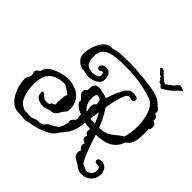

<svg xmlns="http://www.w3.org/2000/svg" viewBox="-229 -964 1279 1279"><g transform="rotate(45 410.5 -324.0)"><path d="M186 123Q164 123 142 118Q138 118 133.5 118.5Q129 119 125 119Q91 119 66.5 100Q42 81 25.5 51.5Q9 22 1 -10Q-7 -42 -7 -67Q-7 -84 0.5 -94.5Q8 -105 10 -118Q9 -130 6.5 -138Q4 -146 4 -152Q4 -159 10 -165Q16 -171 32 -181Q34 -205 52.5 -222.5Q71 -240 98 -251.5Q125 -263 151.5 -269Q178 -275 195 -275Q238 -275 273.5 -260Q309 -245 330 -214Q351 -183 351 -134Q351 -119 339.5 -107Q328 -95 321 -81Q312 -62 299 -51Q286 -40 263 -40H261Q251 -36 240 -32.5Q229 -29 219 -27Q215 -25 211 -26H207Q185 -26 162 -36Q139 -46 136 -72Q135 -75 135 -78Q135 -81 135 -83Q135 -96 142 -96Q148 -96 156.5 -89Q165 -82 172.5 -75Q180 -68 182 -67Q187 -66 193.5 -64.5Q200 -63 207 -63Q212 -63 230 -68Q230 -80 248 -87L253 -89L259 -92V-95Q259 -103 259 -120Q259 -137 260.5 -154Q262 -171 264 -177L270 -194Q260 -201 248.5 -210.5Q237 -220 226 -224Q219 -227 216 -233Q213 -233 210.5 -233.5Q208 -234 205 -234Q135 -234 97.5 -199.5Q60 -165 60 -88Q60 -27 78.5 19.5Q97 66 146 80Q150 80 152.5 79.5Q155 79 157 79Q167 79 174 80Q181 81 191 81H207Q218 76 232.5 71Q247 66 266 66H277Q281 64 284.5 63Q288 62 292 61Q298 57 300 54L304 49Q308 44 314 37.5Q320 31 330 27Q361 13 383 -6Q389 -17 394 -27.5Q399 -38 401 -51Q402 -54 403 -59Q404 -64 406 -68Q405 -70 404 -73Q403 -76 403 -79Q403 -92 410 -100Q417 -108 421 -112L428 -119Q429 -123 429.5 -125.5Q430 -128 430 -131Q430 -141 427 -148Q424 -155 426 -167Q407 -173 391 -183Q375 -193 363 -208Q358 -213 358 -222Q358 -225 358.5 -227.5Q359 -230 360 -233L358 -235Q348 -246 336.5 -257Q325 -268 325 -284Q325 -303 344 -313Q344 -317 343.5 -320Q343 -323 343 -327Q343 -347 351.5 -363Q360 -379 385 -379Q395 -379 405 -377Q415 -375 425 -372Q442 -372 461 -361Q462 -362 466 -364L470 -367Q471 -373 477 -392Q483 -411 491 -430Q499 -449 505 -452L514 -475Q520 -488 535 -501Q550 -514 569 -514Q579 -514 587 -513.5Q595 -513 604 -510Q617 -506 617 -493Q617 -484 610 -477.5Q603 -471 592 -474Q581 -478 569 -478Q556 -478 545 -455.5Q534 -433 525 -396Q516 -359 509 -317L511 -314Q513 -312 513.5 -310Q514 -308 515 -306Q533 -279 548.5 -248Q564 -217 575 -189Q617 -190 641.5 -202Q666 -214 686 -232Q706 -250 734 -267Q742 -292 746 -320Q750 -348 750 -377Q750 -400 746.5 -428Q743 -456 734 -484Q725 -512 708.5 -533.5Q692 -555 666 -564Q606 -584 545.5 -593.5Q485 -603 421 -603H383Q355 -603 325 -600Q295 -597 269.5 -587.5Q244 -578 228 -558Q212 -538 212 -503Q212 -472 220.5 -451.5Q229 -431 249 -422Q255 -422 260.5 -421Q266 -420 271 -418L274 -417Q276 -417 278.5 -416.5Q281 -416 284 -416Q292 -416 304.5 -419Q317 -422 327.5 -428.5Q338 -435 338 -445Q338 -451 336.5 -460.5Q335 -470 326 -470Q323 -470 321 -469Q319 -468 318 -468Q313 -460 303 -460Q296 -460 290 -466Q284 -472 284 -479Q284 -485 288 -490Q297 -502 308 -504.5Q319 -507 326 -507Q353 -507 364 -487.5Q375 -468 375 -445Q375 -422 360 -407.5Q345 -393 324 -386Q303 -379 284 -379Q272 -379 261.5 -381Q251 -383 242 -386H239Q204 -386 177.5 -408.5Q151 -431 151 -471Q151 -489 157.5 -515Q164 -541 177 -566.5Q190 -592 209 -609Q228 -626 253 -626Q259 -626 262 -625Q299 -637 341.5 -639Q384 -641 421 -641Q438 -641 468.5 -639Q499 -637 535 -632Q541 -634 546 -633Q581 -628 618 -623.5Q655 -619 689 -607Q723 -595 748 -567Q759 -561 766 -554Q773 -547 773 -533Q773 -530 772 -527.5Q771 -525 770 -523L772 -522Q783 -516 790.5 -508Q798 -500 798 -486Q798 -485 798 -482Q798 -479 797 -477Q808 -476 816.5 -468Q825 -460 825 -441Q825 -432 821.5 -425.5Q818 -419 813 -413Q815 -407 815 -401Q815 -375 814 -344Q813 -313 803 -286Q793 -259 767 -244Q736 -142 592 -141L595 -131Q599 -119 603.5 -104Q608 -89 614 -72Q615 -71 615 -70Q615 -69 616 -67Q627 -36 639.5 -4.5Q652 27 665 47L671 56Q682 60 692.5 64.5Q703 69 709 73L712 75Q737 74 751.5 59.5Q766 45 766 24Q766 4 758.5 -2.5Q751 -9 735 -7Q725 -6 719.5 -12Q714 -18 714 -25Q714 -31 718.5 -36.5Q723 -42 731 -43Q734 -44 737 -44Q740 -44 743 -44Q772 -44 787.5 -25Q803 -6 803 24Q803 62 776 87.5Q749 113 709 113Q688 113 673.5 105.5Q659 98 648 87Q626 77 607.5 64Q589 51 589 25Q589 19 591 14Q593 9 596 4Q575 -13 575 -29Q575 -36 580 -51H579Q567 -51 558.5 -59Q550 -67 550 -77Q550 -86 556 -95Q537 -103 536.5 -115.5Q536 -128 536 -142Q510 -142 484 -148Q483 -132 481.5 -119.5Q480 -107 478 -102Q471 -63 453 -35Q435 -7 412 18Q403 35 390.5 48Q378 61 364 69Q343 81 313 92Q300 100 281 103Q264 107 247 111Q230 115 214 117Q208 119 201 121Q194 123 186 123ZM440 -206Q440 -216 437 -228.5Q434 -241 434 -254Q434 -264 438 -272.5Q442 -281 452 -287Q453 -297 451.5 -305.5Q450 -314 448 -322Q441 -326 434 -329.5Q427 -333 419 -335Q409 -335 404.5 -326.5Q400 -318 400 -294Q400 -263 411 -241.5Q422 -220 440 -206ZM535 -189Q528 -207 519.5 -225Q511 -243 500 -261Q497 -243 494.5 -225.5Q492 -208 490 -191Q501 -190 512.5 -189.5Q524 -189 535 -189ZM679 -665Q677 -665 669 -674Q661 -683 659 -684Q648 -686 644 -689Q640 -692 639 -701Q639 -703 635.5 -705Q632 -707 629 -708L625 -719Q624 -722 616.5 -724.5Q609 -727 604 -733Q596 -743 594.5 -745Q593 -747 592 -747.5Q591 -748 584 -754Q581 -757 581 -760Q581 -764 586 -766.5Q591 -769 596 -768Q604 -767 610.5 -761.5Q617 -756 638 -735Q641 -732 646.5 -726.5Q652 -721 655 -719L662 -714Q664 -713 669 -710.5Q674 -708 679 -703Q685 -712 692 -714.5Q699 -717 702 -720Q704 -726 707 -727Q710 -728 714 -729Q714 -729 714.5 -729.5Q715 -730 715 -731Q716 -733 718 -733Q720 -733 722 -736Q726 -741 729.5 -743Q733 -745 736 -752Q738 -756 740 -757Q742 -758 745 -761Q747 -764 751.5 -767.5Q756 -771 760 -771Q766 -771 781.5 -766Q797 -761 795 -756Q795 -752 793 -751Q782 -747 778.5 -742.5Q775 -738 766 -730Q756 -720 748 -712Q740 -704 718 -687Q716 -686 709.5 -682.5Q703 -679 698 -676Q694 -674 692 -671.5Q690 -669 686 -667Q682 -665 679 -665Z"/></g></svg>

Font: Are You Serious
Style: Regular
Weight: 400
Designer: Robert E. Leuschke
Foundry: Robert E. Leuschke
Version: Version 1.100